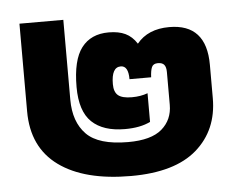

<svg xmlns="http://www.w3.org/2000/svg" viewBox="-44 -592 813 654"><g transform="rotate(-5 362.0 -265.0)"><path d="M45 -240V-540H195V-267Q195 -191 236.5 -148.5Q278 -106 379 -106Q458 -106 494.5 -137.5Q531 -169 531 -220V-332Q531 -349 524.5 -357Q518 -365 503 -365Q487 -365 482 -353.5Q477 -342 476 -319H402Q402 -365 376 -365Q344 -365 344 -307Q344 -280 358 -268.5Q372 -257 405 -257Q435 -257 459 -266V-168Q425 -151 372 -151Q298 -151 259 -188Q220 -225 220 -308Q220 -400 252 -442Q284 -484 345 -484Q379 -484 402 -473Q425 -462 441 -437Q479 -484 552 -484Q679 -484 679 -344V-230Q679 -121 604 -55.5Q529 10 379 10Q220 10 132.5 -53.5Q45 -117 45 -240Z"/></g></svg>

Font: Kanit Bold
Style: Regular
Weight: 700
Designer: Katatrad Team
Foundry: CadsonDemak
Version: Version 1.000